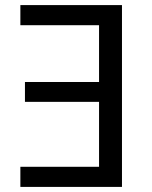

<svg xmlns="http://www.w3.org/2000/svg" viewBox="-20 -734 596 754"><path d="M60 0V-79H369V-334H78V-412H369V-635H60V-714H459V0Z"/></svg>

Font: Noto IKEA Simplified Chinese
Style: Regular
Weight: 400
Designer: Monotype Design Team
Foundry: Monotype Imaging Inc.
Version: Version 1.100